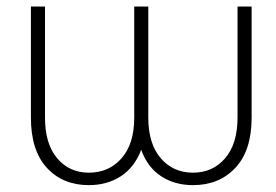

<svg xmlns="http://www.w3.org/2000/svg" viewBox="-20 -548 833 579"><path d="M248 10.3Q169.4 10.3 121.3 -42Q73.2 -94.2 73.2 -193.4V-528.3H115.7V-193.4Q115.7 -114.3 152.3 -70.8Q189 -27.3 248 -27.3Q308.6 -27.3 346.7 -70.8Q384.8 -114.3 384.8 -193.4V-528.3H427.2V-193.4Q427.2 -114.7 464.6 -71Q502 -27.3 562 -27.3Q621.6 -27.3 658.9 -70.8Q696.3 -114.3 696.3 -193.4V-528.3H738.8V-193.4Q738.8 -94.2 689.9 -42Q641.1 10.3 562 10.3Q506.8 10.3 465.8 -16.6Q424.8 -43.5 405.8 -96.2Q385.7 -43.5 344.5 -16.6Q303.2 10.3 248 10.3Z"/></svg>

Font: Roboto Slab ExtraLight
Style: Regular
Weight: 250
Designer: Google
Version: Version 2.000; ttfautohint (v1.8.1.43-b0c9)